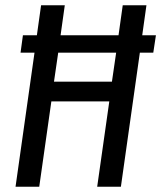

<svg xmlns="http://www.w3.org/2000/svg" viewBox="-20 -709 612 729"><path d="M572 -575 562 -509H511L439 0H349L395 -324H175L129 0H39L111 -509H58L67 -575H120L136 -689H226L210 -575H430L446 -689H536L520 -575ZM405 -399 421 -509H201L185 -399Z"/></svg>

Font: Fira Sans Extra Condensed
Style: Italic
Weight: 400
Width: 3
Italic angle: -8°
Designer: Carrois Corporate & Edenspiekermann AG
Foundry: Carrois Corporate GbR & Edenspiekermann AG
Version: Version 4.203